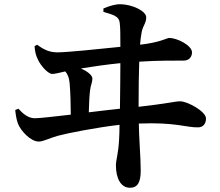

<svg xmlns="http://www.w3.org/2000/svg" viewBox="-20 -820 1040 906"><path d="M399 -290C400 -330 402 -371 405 -394C408 -419 416 -431 416 -449C416 -467 387 -486 362 -497C416 -506 487 -516 548 -522C548 -468 547 -384 546 -307C504 -303 452 -296 399 -290ZM468 -764C516 -750 542 -743 545 -712C548 -687 548 -655 548 -599C449 -589 298 -573 252 -573C217 -573 192 -582 155 -609L143 -602C145 -576 149 -559 158 -541C172 -509 207 -471 227 -471C238 -471 262 -477 288 -483C298 -472 307 -454 309 -421C312 -387 314 -329 314 -279C235 -270 167 -262 144 -262C111 -262 85 -287 67 -307L52 -301C53 -287 57 -256 65 -236C78 -203 124 -152 163 -152C184 -152 210 -167 252 -179C295 -191 438 -219 544 -231C544 -204 543 -181 542 -163C539 -97 527 -65 527 -40C527 23 551 66 593 66C629 66 644 41 644 -15C644 -46 642 -86 639 -138C637 -170 636 -203 635 -237C809 -244 859 -218 914 -219C936 -219 952 -233 952 -261C952 -294 865 -342 830 -342C807 -342 768 -331 634 -316C634 -399 635 -477 637 -529C726 -535 809 -534 846 -534C872 -534 886 -551 886 -573C886 -606 815 -641 779 -641C767 -641 738 -620 641 -609C642 -629 645 -649 649 -671C656 -701 670 -712 670 -738C670 -769 602 -799 550 -800C526 -801 496 -792 468 -780Z"/></svg>

Font: Noto Serif CJK JP
Style: Bold
Weight: 700
Designer: Ryoko NISHIZUKA 西塚涼子 (kana & ideographs); Frank Grießhammer (Latin, Greek & Cyrillic); Wenlong ZHANG 张文龙 (bopomofo); San
Foundry: Adobe Systems Incorporated
Version: Version 1.000;PS 1;hotconv 16.6.53;makeotf.lib2.5.65590